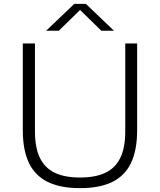

<svg xmlns="http://www.w3.org/2000/svg" viewBox="-20 -965 828 994"><path d="M98 -292V-740H161V-285Q161 -201 186.2 -148.5Q211.5 -96 262.8 -71Q314 -46 394.5 -46Q475 -46 526.5 -71Q578 -96 603.2 -148.5Q628.5 -201 628.5 -285V-740H690V-292Q690 -187.5 658.2 -121.2Q626.5 -55 561.2 -23Q496 9 394.5 9Q293 9 227.5 -23Q162 -55 130 -121.2Q98 -187.5 98 -292ZM570 -806H504.5L394.5 -913.5L284.5 -806H219L364.5 -945H424.5Z"/></svg>

Font: Encode Sans Expanded Light
Style: Regular
Weight: 300
Width: 7
Designer: Multiple Designers
Foundry: Impallari Type
Version: Version 2.000